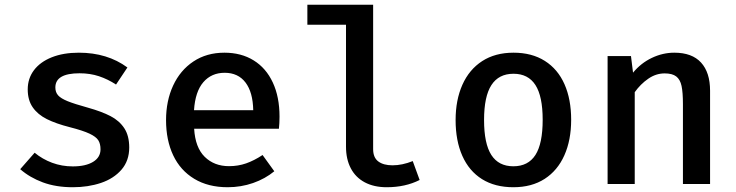

<svg xmlns="http://www.w3.org/2000/svg" viewBox="-20 -779 3117 813"><path d="M405.6 -146.7Q405.6 -170.3 396.2 -185.1Q386.7 -200 359 -213.1Q331.3 -226.2 275.4 -240.5Q216.9 -255.4 178.5 -274.6Q140 -293.8 118.7 -324.4Q97.4 -354.9 97.4 -400.5Q97.4 -446.7 123.8 -481.8Q150.3 -516.9 199.2 -536.4Q248.2 -555.9 313.8 -555.9Q434.4 -555.9 519.5 -493.3L471.3 -421Q436.9 -443.6 399.2 -456.2Q361.5 -468.7 316.9 -468.7Q214.4 -468.7 214.4 -408.7Q214.4 -388.2 226.2 -375.1Q237.9 -362.1 266.4 -350.5Q294.9 -339 352.3 -323.1Q410.8 -306.7 448.2 -287.2Q485.6 -267.7 506.4 -235.9Q527.2 -204.1 527.2 -154.4Q527.2 -98.5 494.4 -60.5Q461.5 -22.6 407.4 -4.4Q353.3 13.8 288.2 13.8Q216.9 13.8 161.5 -6.7Q106.2 -27.2 65.6 -62.6L126.7 -132.3Q159.5 -105.1 200.8 -89.7Q242.1 -74.4 288.2 -74.4Q342.6 -74.4 374.1 -93.6Q405.6 -112.8 405.6 -146.7Z M802.1 -233.8Q806.7 -154.4 846.9 -114.9Q887.2 -75.4 949.7 -75.4Q988.2 -75.4 1022.1 -87.2Q1055.9 -99 1091.8 -122.6L1141.5 -53.8Q1103.1 -22.1 1051.8 -4.1Q1000.5 13.8 944.1 13.8Q861.5 13.8 802.6 -21.8Q743.6 -57.4 713.3 -121.5Q683.1 -185.6 683.1 -270.3Q683.1 -351.8 713.1 -416.7Q743.1 -481.5 799 -518.7Q854.9 -555.9 930.3 -555.9Q1001.5 -555.9 1054.1 -523.3Q1106.7 -490.8 1135.1 -429.7Q1163.6 -368.7 1163.6 -285.1Q1163.6 -256.9 1161 -233.8ZM801.5 -312.3H1052.3Q1050.8 -388.7 1019.5 -429.7Q988.2 -470.8 931.3 -470.8Q875.4 -470.8 841 -431Q806.7 -391.3 801.5 -312.3Z M1560 -147.7Q1560 -111.8 1581.8 -95.4Q1603.6 -79 1642.1 -79Q1683.1 -79 1727.7 -96.9L1756.9 -16.9Q1696.4 13.8 1617.4 13.8Q1563.6 13.8 1524.6 -6.9Q1485.6 -27.7 1465.4 -66.4Q1445.1 -105.1 1445.1 -157.9V-674.4H1281.5V-759H1560Z M2398.5 -271.8Q2398.5 -185.6 2369.7 -121.3Q2341 -56.9 2286.2 -21.5Q2231.3 13.8 2153.8 13.8Q2075.9 13.8 2021 -20.5Q1966.2 -54.9 1937.7 -119Q1909.2 -183.1 1909.2 -270.8Q1909.2 -355.4 1937.9 -420Q1966.7 -484.6 2021.8 -520.3Q2076.9 -555.9 2154.4 -555.9Q2232.3 -555.9 2287.2 -521Q2342.1 -486.2 2370.3 -422.3Q2398.5 -358.5 2398.5 -271.8ZM2029.7 -270.8Q2029.7 -170.8 2060.5 -122.8Q2091.3 -74.9 2153.8 -74.9Q2216.4 -74.9 2247.2 -122.8Q2277.9 -170.8 2277.9 -271.8Q2277.9 -371.3 2247.2 -419Q2216.4 -466.7 2154.4 -466.7Q2091.8 -466.7 2060.8 -418.7Q2029.7 -370.8 2029.7 -270.8Z M2552.8 0V-541.5H2651.8L2660.5 -471.3Q2693.8 -511.8 2740 -533.8Q2786.2 -555.9 2835.4 -555.9Q2910.3 -555.9 2948.5 -514.1Q2986.7 -472.3 2986.7 -394.9V0H2871.8V-337.9Q2871.8 -388.2 2865.9 -415.4Q2860 -442.6 2843.3 -455.4Q2826.7 -468.2 2794.4 -468.2Q2757.4 -468.2 2724.9 -445.6Q2692.3 -423.1 2667.7 -388.7V0Z"/></svg>

Font: Fira Code Fixed Medium
Style: Regular
Weight: 500
Monospace: yes
Designer: Carrois Corporate, Edenspiekermann AG, Nikita Prokopov
Foundry: Carrois Corporate, Edenspiekermann AG, Nikita Prokopov
Version: Version 5.002